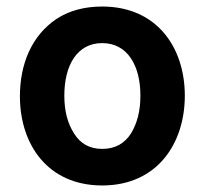

<svg xmlns="http://www.w3.org/2000/svg" viewBox="-20 -560 627 588"><path d="M293 8C461 8 546 -120 546 -267C546 -414 461 -540 293 -540C238 -540 191 -527 153 -502C77 -451 41 -364 41 -265C41 -118 126 8 293 8ZM293 -104C255 -104 226 -120 207 -151C187 -182 177 -220 177 -267C177 -360 216 -428 293 -428C370 -428 410 -360 410 -267C410 -220 400 -182 381 -151C361 -120 332 -104 293 -104Z"/></svg>

Font: Be Vietnam
Style: Bold
Weight: 700
Designer: Gabriel Lam
Foundry: TypeRant
Version: Version 4.000